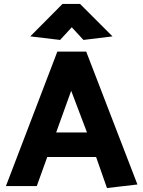

<svg xmlns="http://www.w3.org/2000/svg" viewBox="-20 -941 725 971"><path d="M420 -271H264L340 -482ZM270 -680 10 0H166L219 -147H466L521 10L675 -8L416 -680ZM343 -803 402 -739 549 -757 385 -921H296L133 -757L284 -739Z"/></svg>

Font: Catamaran ExtraBold
Style: Regular
Weight: 800
Designer: Pria Ravichandran
Version: Version 2.000